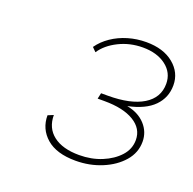

<svg xmlns="http://www.w3.org/2000/svg" viewBox="-81 -893 559 556"><g transform="rotate(20 198.5 -614.5)"><path d="M205 -418Q146 -418 115 -445Q84 -472 84 -514L101 -521Q101 -481 129.5 -459Q158 -437 209 -437Q247 -437 278.5 -450Q310 -463 329.5 -484.5Q349 -506 349 -534Q349 -569 316 -589Q283 -609 225 -609H204L208 -627H229Q299 -627 337.5 -650.5Q376 -674 376 -717Q376 -751 348.5 -772Q321 -793 277 -793Q237 -793 203 -776Q169 -759 152 -733L140 -745Q154 -765 176 -780Q198 -795 225 -803Q252 -811 281 -811Q334 -811 365.5 -785Q397 -759 397 -720Q397 -682 371 -655.5Q345 -629 292 -618Q328 -611 348.5 -588.5Q369 -566 369 -536Q369 -502 346 -475.5Q323 -449 285.5 -433.5Q248 -418 205 -418Z"/></g></svg>

Font: Raleway Thin Thin
Style: Italic
Weight: 250
Italic angle: -12°
Version: Version 4.026